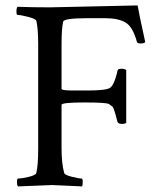

<svg xmlns="http://www.w3.org/2000/svg" viewBox="-20 -667 577 690"><path d="M471.7 -517.6Q457 -571.3 430.7 -586.4Q404.3 -601.6 358.4 -601.6H293Q209 -601.6 207 -588.9Q201.2 -565.4 201.2 -506.8V-347.7Q201.2 -341.8 242.2 -341.8H294.9Q360.4 -341.8 375 -351.1Q389.6 -360.4 400.4 -404.3Q401.4 -410.2 402.3 -413.1Q403.3 -419.9 416 -419.9Q428.7 -419.9 433.6 -415V-225.6Q429.7 -221.7 418 -221.7Q406.2 -221.7 402.3 -228.5Q389.6 -278.8 384.8 -283.2Q379.9 -287.1 371.6 -293Q363.3 -298.8 282.2 -298.8Q201.2 -298.8 201.2 -290V-135.7Q201.2 -78.1 210.9 -44.9Q212.9 -38.1 238.3 -31.7Q263.7 -25.4 273.4 -25.4Q277.3 -25.4 277.3 -14.2Q277.3 -2.9 275.4 2.9Q177.7 -2 167.5 -2Q157.2 -2 44.9 2.9Q41 -1 41 -13.2Q41 -25.4 44.9 -25.4Q57.6 -25.4 82.5 -31.2Q107.4 -37.1 110.4 -44.9Q117.2 -71.3 117.2 -132.8V-508.8Q117.2 -565.4 110.4 -592.8Q107.4 -599.6 81.1 -606.4Q54.7 -613.3 43 -613.3Q39.1 -613.3 39.1 -626Q39.1 -638.7 43 -642.6Q93.8 -640.6 159.2 -640.6L474.6 -647.5Q478 -624.5 502 -515.6Q497.1 -510.7 484.9 -510.7Q472.7 -510.7 471.7 -517.6Z"/></svg>

Font: CrimsonText-Roman
Style: Roman
Weight: 400
Version: Version 0.13